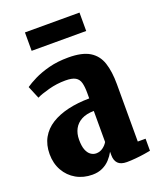

<svg xmlns="http://www.w3.org/2000/svg" viewBox="-142 -840 770 936"><g transform="rotate(-20 243.5 -372.0)"><path d="M174.5 11Q128 11 91 -10Q54 -31 32.8 -68.5Q11.5 -106 11.5 -154.5Q11.5 -202.5 31.5 -238.2Q51.5 -274 88.2 -297Q125 -320 175.2 -331.8Q225.5 -343.5 286 -344V-373.5Q286 -404.5 280.5 -425.2Q275 -446 258 -456Q241 -466 206 -466Q161.5 -466 118.8 -454.5Q76 -443 54.5 -432L27.5 -497Q46.5 -510.5 79.2 -526.8Q112 -543 157 -554.8Q202 -566.5 258 -566.5Q329 -566.5 367.8 -543Q406.5 -519.5 421.5 -474.2Q436.5 -429 436.5 -363V-65.5H477V-3Q467 -1 445 2.5Q423 6 398 8.2Q373 10.5 353 10.5Q321.5 10.5 307 -4.5Q292.5 -19.5 292.5 -47V-65Q282 -45.5 266 -28Q250 -10.5 227.2 0.2Q204.5 11 174.5 11ZM227 -80.5Q246.5 -80.5 262 -91.8Q277.5 -103 286 -118V-279Q247 -278.5 221.5 -264.8Q196 -251 183.2 -227Q170.5 -203 170.5 -171.5Q170.5 -138.5 178.2 -118.8Q186 -99 199 -89.8Q212 -80.5 227 -80.5ZM384.5 -753.5V-658H101.5V-753.5Z"/></g></svg>

Font: Merriweather 24pt SemiCondensed Black
Style: Regular
Weight: 900
Width: 4
Designer: Eben Sorkin
Foundry: Eben Sorkin
Version: Version 2.100